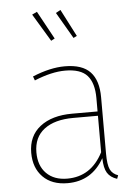

<svg xmlns="http://www.w3.org/2000/svg" viewBox="-56 -834 639 887"><g transform="rotate(-5 264.0 -390.5)"><path d="M220 -661 203 -652 126 -780 149 -791ZM323 -664 307 -656 236 -778 258 -790ZM410 -110Q410 -59 420.5 -37Q431 -15 457 -6L451 10Q420 0 406 -22.5Q392 -45 391 -91Q334 10 222 10Q149 10 107.5 -32Q66 -74 66 -144Q66 -222 121 -265Q176 -308 270 -308H388V-370Q388 -440 357.5 -474.5Q327 -509 255 -509Q192 -509 112 -476L105 -495Q187 -529 255 -529Q336 -529 373 -489.5Q410 -450 410 -372ZM222 -11Q333 -11 388 -119V-288H274Q187 -288 138.5 -251Q90 -214 90 -144Q90 -82 125.5 -46.5Q161 -11 222 -11Z"/></g></svg>

Font: FiraGO Thin
Style: Regular
Weight: 100
Designer: bBox Type
Foundry: bBox Type GmbH
Version: Version 1.001;PS 001.001;hotconv 1.0.88;makeotf.lib2.5.64775